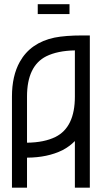

<svg xmlns="http://www.w3.org/2000/svg" viewBox="-20 -888 504 909"><path d="M405.3 0.5H334.5V-220.2Q309.1 -194.3 275.4 -176.8Q205.1 -142.1 107.9 -141.6V0.5H36.6V-430.7Q36.6 -528.8 73.7 -595.2Q124.5 -686 238.3 -710Q289.6 -720.2 370.1 -720.2H405.3ZM107.9 -212.4Q189.5 -213.4 242.7 -239.7Q334.5 -285.6 334.5 -430.7V-649.4Q252.9 -647.9 199.2 -621.6Q107.9 -575.7 107.9 -430.7ZM309.1 -821.3H158.7V-868.2H309.1Z"/></svg>

Font: Greenwashing Machine
Style: Regular
Weight: 400
Designer: Tup Wanders
Foundry: Free font, DO NOT SELL
Version: Version 1.00;August 10, 2023;FontCreator 11.5.0.2430 64-bit